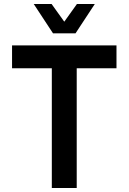

<svg xmlns="http://www.w3.org/2000/svg" viewBox="-20 -936 640 956"><path d="M238 0V-596H40V-710H560V-596H362V0ZM148 -916H237L300 -828L363 -916H452L356 -770H244Z"/></svg>

Font: Geist Mono SemiBold
Style: Regular
Weight: 600
Monospace: yes
Designer: Basement.studio, Andrés Briganti, Mateo Zaragoza
Foundry: Basement.studio, Vercel, Andrés Briganti, Guido Ferreyra, Mateo Zaragoza
Version: Version 1.500; ttfautohint (v1.8.4.7-5d5b)